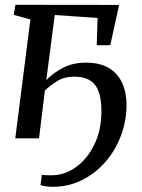

<svg xmlns="http://www.w3.org/2000/svg" viewBox="-20 -562 578 780"><path d="M168 -236.5Q196.5 -266 236.5 -286.8Q276.5 -307.5 328.5 -307.5Q386 -307.5 422.5 -285.5Q459 -263.5 476.5 -224.5Q494 -185.5 494 -135.5Q494 -70.5 471.2 -10.5Q448.5 49.5 407.8 96.2Q367 143 312.2 170Q257.5 197 193.5 197Q183 197 167.5 195Q152 193 144.5 190L150 148Q157 149.5 168.2 149.8Q179.5 150 190 150Q242.5 150 288.5 117Q334.5 84 363.2 25.2Q392 -33.5 392 -110.5Q392 -183.5 366.2 -217Q340.5 -250.5 282 -250.5Q240.5 -250.5 211.8 -232.2Q183 -214 162.5 -194.5L138.5 0H42L103.5 -483L36 -501.5L42.5 -542.5L464 -542L428 -378.5H373L376.5 -489L202.5 -501Z"/></svg>

Font: Merriweather 48pt
Style: Italic
Weight: 400
Italic angle: -7.8°
Version: Version 2.101